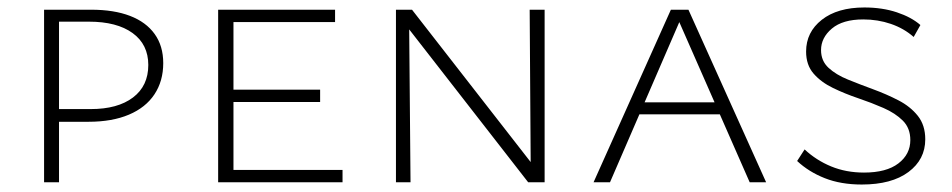

<svg xmlns="http://www.w3.org/2000/svg" viewBox="-20 -488 2548 514"><path d="M98 0V-462H224Q285 -462 328 -445.5Q371 -429 394 -397Q417 -365 417 -319Q417 -271 393.5 -235.5Q370 -200 325 -181Q280 -162 217 -162H118V-196H223Q295 -196 336 -227Q377 -258 377 -314Q377 -369 335 -399.5Q293 -430 218 -430H138V0Z M564 0V-462H605V0ZM578 0V-33H897V0ZM578 -215V-248H837V-215ZM578 -429V-462H877V-429Z M1040 0V-462H1075L1079 0ZM1415 0H1394L1057 -433V-462H1083L1414 -37ZM1438 -462V0H1401L1398 -462Z M1569 0 1776 -462H1823L2031 0H1987L1791 -446H1806L1613 0ZM1670 -182 1682 -214H1911L1926 -182Z M2417 -113Q2417 -145 2397 -165Q2377 -185 2345 -199Q2313 -213 2277.5 -225Q2242 -237 2210 -252.5Q2178 -268 2158 -291Q2138 -314 2138 -350Q2138 -402 2180 -435Q2222 -468 2294 -468Q2342 -468 2381 -455Q2420 -442 2444 -421L2426 -389Q2400 -412 2365 -424Q2330 -436 2291 -436Q2236 -436 2207 -411.5Q2178 -387 2178 -354Q2178 -325 2198 -306.5Q2218 -288 2250 -275Q2282 -262 2317.5 -249Q2353 -236 2385 -219.5Q2417 -203 2437 -178Q2457 -153 2457 -115Q2457 -61 2412 -27.5Q2367 6 2287 6Q2231 6 2188 -11Q2145 -28 2114 -57L2134 -88Q2165 -59 2205 -42.5Q2245 -26 2293 -26Q2353 -26 2385 -50.5Q2417 -75 2417 -113Z"/></svg>

Font: Ysabeau SC ExtraLight
Style: Regular
Weight: 250
Designer: Christian Thalmann (Catharsis Fonts)
Version: Version 2.001;gftools[0.9.30]; featfreeze: smcp